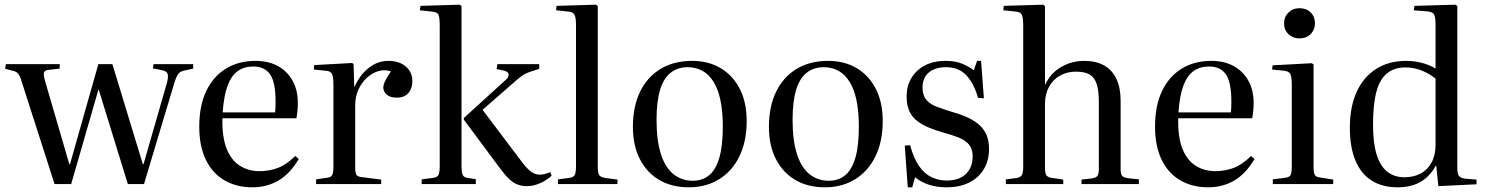

<svg xmlns="http://www.w3.org/2000/svg" viewBox="-20 -786 6354 820"><path d="M213 0 74 -433Q69 -451 64 -461Q59 -471 52 -476.5Q45 -482 30 -485L2 -492L5 -512H235V-493L191 -488Q173 -487 168.5 -478Q164 -469 173 -438L276 -85H279L400 -512H460L590 -85H593L692 -429Q700 -457 696 -470Q692 -483 669 -487L633 -494L636 -512H805V-493L769 -485Q751 -482 742 -471Q733 -460 724 -430L595 0H526L402 -402H400L284 0Z M1058 14Q990 14 938.5 -16Q887 -46 859 -104Q831 -162 831 -245Q831 -335 861 -397.5Q891 -460 945 -493Q999 -526 1071 -526Q1126 -526 1166.5 -504Q1207 -482 1229.5 -441.5Q1252 -401 1252 -347Q1252 -330 1250.5 -314Q1249 -298 1246 -281H930Q928 -202 947.5 -152Q967 -102 1004 -78.5Q1041 -55 1088 -55Q1130 -55 1167 -69Q1204 -83 1241 -120L1256 -107Q1218 -43 1168.5 -14.5Q1119 14 1058 14ZM931 -306H1155Q1156 -315 1156.5 -326.5Q1157 -338 1157 -351Q1157 -435 1133.5 -468.5Q1110 -502 1062 -502Q1023 -502 995.5 -482.5Q968 -463 952 -420Q936 -377 931 -306Z M1330 0V-20L1378 -27Q1394 -29 1399 -39Q1404 -49 1404 -75V-422Q1404 -457 1398 -470Q1392 -483 1370 -484L1320 -489L1322 -508L1484 -517L1490 -512L1493 -415H1494Q1518 -468 1556 -497Q1594 -526 1638 -526Q1685 -526 1713 -502Q1741 -478 1741 -440Q1741 -419 1733.5 -403Q1726 -387 1711.5 -378Q1697 -369 1675 -369Q1646 -369 1631.5 -382Q1617 -395 1617 -412Q1617 -421 1621 -431Q1625 -441 1632 -453.5Q1639 -466 1650 -481Q1624 -490 1597 -482.5Q1570 -475 1547.5 -454.5Q1525 -434 1511 -404Q1497 -374 1497 -337V-73Q1497 -49 1501.5 -40.5Q1506 -32 1522 -30L1608 -19V0Z M2232 9Q2208 9 2190 2Q2172 -5 2155 -21Q2138 -37 2117 -65L1961 -275V-282L2139 -444Q2153 -456 2152.5 -467.5Q2152 -479 2134 -484L2101 -491L2104 -512H2283V-492L2249 -481Q2236 -477 2222 -470Q2208 -463 2184 -442L2041 -317L2210 -93Q2233 -63 2250 -51.5Q2267 -40 2285 -40Q2295 -40 2307 -43Q2319 -46 2330 -51L2336 -36Q2317 -17 2287.5 -4Q2258 9 2232 9ZM1781 0V-20L1827 -26Q1847 -28 1852.5 -38.5Q1858 -49 1858 -77V-678Q1858 -710 1853 -722.5Q1848 -735 1821 -737L1773 -742L1776 -761L1943 -766L1951 -760V-73Q1951 -53 1955.5 -40.5Q1960 -28 1978 -26L2012 -21V0Z M2363 0V-20L2409 -26Q2429 -28 2434.5 -38.5Q2440 -49 2440 -77V-678Q2440 -712 2433 -724Q2426 -736 2404 -737L2355 -742L2357 -761L2525 -766L2533 -760V-73Q2533 -50 2538.5 -39.5Q2544 -29 2565 -26L2617 -19V0Z M2922 14Q2849 14 2795.5 -17.5Q2742 -49 2712.5 -107Q2683 -165 2683 -244Q2683 -332 2714 -395Q2745 -458 2801.5 -492Q2858 -526 2936 -526Q3006 -526 3058.5 -494.5Q3111 -463 3140 -405.5Q3169 -348 3169 -269Q3169 -183 3138.5 -119.5Q3108 -56 3052 -21Q2996 14 2922 14ZM2938 -14Q2980 -14 3008.5 -37.5Q3037 -61 3052 -112Q3067 -163 3067 -245Q3067 -310 3057 -357.5Q3047 -405 3027.5 -436.5Q3008 -468 2980 -483.5Q2952 -499 2917 -499Q2875 -499 2845 -476Q2815 -453 2799.5 -403.5Q2784 -354 2784 -274Q2784 -185 2803 -127Q2822 -69 2857 -41.5Q2892 -14 2938 -14Z M3503 14Q3430 14 3376.5 -17.5Q3323 -49 3293.5 -107Q3264 -165 3264 -244Q3264 -332 3295 -395Q3326 -458 3382.5 -492Q3439 -526 3517 -526Q3587 -526 3639.5 -494.5Q3692 -463 3721 -405.5Q3750 -348 3750 -269Q3750 -183 3719.5 -119.5Q3689 -56 3633 -21Q3577 14 3503 14ZM3519 -14Q3561 -14 3589.5 -37.5Q3618 -61 3633 -112Q3648 -163 3648 -245Q3648 -310 3638 -357.5Q3628 -405 3608.5 -436.5Q3589 -468 3561 -483.5Q3533 -499 3498 -499Q3456 -499 3426 -476Q3396 -453 3380.5 -403.5Q3365 -354 3365 -274Q3365 -185 3384 -127Q3403 -69 3438 -41.5Q3473 -14 3519 -14Z M3857 14 3844 -164 3867 -166Q3882 -110 3905 -77Q3928 -44 3958 -29.5Q3988 -15 4024 -15Q4076 -15 4105 -43Q4134 -71 4134 -118Q4134 -150 4118.5 -168.5Q4103 -187 4074.5 -198.5Q4046 -210 4005 -221Q3977 -229 3949.5 -240Q3922 -251 3899.5 -267.5Q3877 -284 3864.5 -310Q3852 -336 3852 -375Q3852 -418 3872 -452Q3892 -486 3929 -506Q3966 -526 4019 -526Q4062 -526 4091.5 -513Q4121 -500 4139 -486L4153 -526H4170L4182 -366L4157 -368Q4140 -429 4107.5 -464Q4075 -499 4020 -499Q3974 -499 3947 -476.5Q3920 -454 3920 -412Q3920 -379 3936 -360Q3952 -341 3980 -330.5Q4008 -320 4043 -309Q4076 -300 4104.5 -288Q4133 -276 4156 -258Q4179 -240 4191.5 -213.5Q4204 -187 4204 -150Q4204 -100 4181.5 -63Q4159 -26 4118.5 -6Q4078 14 4022 14Q3984 14 3950.5 4Q3917 -6 3888 -29L3876 14Z M4276 0V-20L4323 -26Q4339 -29 4344.5 -39Q4350 -49 4350 -74V-676Q4350 -712 4343.5 -724Q4337 -736 4314 -737L4265 -742L4267 -761L4435 -766L4443 -760V-425V-423Q4466 -473 4511.5 -499.5Q4557 -526 4610 -526Q4661 -526 4695.5 -506.5Q4730 -487 4748 -449Q4766 -411 4766 -355V-66Q4766 -44 4771.5 -36Q4777 -28 4797 -25L4844 -20V0H4599V-19L4643 -24Q4662 -27 4667.5 -35.5Q4673 -44 4673 -66V-351Q4673 -398 4664 -426.5Q4655 -455 4634 -467.5Q4613 -480 4575 -480Q4537 -480 4507 -463Q4477 -446 4460 -415Q4443 -384 4443 -342V-70Q4443 -48 4448 -39Q4453 -30 4468 -27L4521 -19V0Z M5140 14Q5072 14 5020.5 -16Q4969 -46 4941 -104Q4913 -162 4913 -245Q4913 -335 4943 -397.5Q4973 -460 5027 -493Q5081 -526 5153 -526Q5208 -526 5248.5 -504Q5289 -482 5311.5 -441.5Q5334 -401 5334 -347Q5334 -330 5332.5 -314Q5331 -298 5328 -281H5012Q5010 -202 5029.5 -152Q5049 -102 5086 -78.5Q5123 -55 5170 -55Q5212 -55 5249 -69Q5286 -83 5323 -120L5338 -107Q5300 -43 5250.5 -14.5Q5201 14 5140 14ZM5013 -306H5237Q5238 -315 5238.5 -326.5Q5239 -338 5239 -351Q5239 -435 5215.5 -468.5Q5192 -502 5144 -502Q5105 -502 5077.5 -482.5Q5050 -463 5034 -420Q5018 -377 5013 -306Z M5416 0V-20L5470 -27Q5488 -29 5492.5 -39.5Q5497 -50 5497 -76V-422Q5497 -457 5491 -469.5Q5485 -482 5463 -484L5413 -489L5415 -507L5582 -516L5590 -511V-72Q5590 -49 5595 -39.5Q5600 -30 5617 -28L5674 -19V0ZM5530 -622Q5502 -622 5483 -640Q5464 -658 5464 -686Q5464 -714 5483 -732.5Q5502 -751 5530 -751Q5559 -751 5577.5 -733Q5596 -715 5596 -687Q5596 -659 5577.5 -640.5Q5559 -622 5530 -622Z M5949 14Q5884 14 5838.5 -14.5Q5793 -43 5769 -100Q5745 -157 5745 -240Q5745 -330 5774 -393.5Q5803 -457 5857 -491.5Q5911 -526 5986 -526Q6021 -526 6054.5 -517Q6088 -508 6111 -493V-681Q6111 -715 6103.5 -726Q6096 -737 6068 -738L6018 -742L6021 -761L6196 -766L6204 -760V-68Q6204 -44 6210.5 -35Q6217 -26 6237 -23L6286 -19V1L6123 9L6114 -78H6112Q6094 -46 6070 -25.5Q6046 -5 6015.5 4.5Q5985 14 5949 14ZM5978 -29Q6018 -29 6047.5 -45Q6077 -61 6094 -92Q6111 -123 6111 -168V-450Q6086 -471 6052.5 -484.5Q6019 -498 5983 -498Q5935 -498 5904 -473Q5873 -448 5858.5 -394.5Q5844 -341 5844 -253Q5844 -175 5859.5 -125.5Q5875 -76 5905 -52.5Q5935 -29 5978 -29Z"/></svg>

Font: Literata 60pt
Style: Regular
Weight: 400
Designer: Latin by Veronika Burian and Jose Scaglione. Greek by Irene Vlachou. Cyrillic by Vera Evstafieva.
Foundry: TypeTogether
Version: Version 3.002